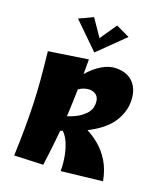

<svg xmlns="http://www.w3.org/2000/svg" viewBox="-184 -1161 1082 1285"><g transform="rotate(20 357.0 -518.5)"><path d="M74 8Q78 -99 78.5 -186.5Q79 -274 76.5 -356.5Q74 -439 66.5 -527.5Q59 -616 47 -725L324 -767Q324 -739 324 -713Q324 -687 324 -663Q367 -713 417.5 -743.5Q468 -774 519 -774Q599 -774 642 -726.5Q685 -679 685 -598Q685 -519 637 -447.5Q589 -376 477 -319Q524 -295 567.5 -258Q611 -221 644 -166Q677 -111 692 -33L402 0Q402 -52 393 -102Q384 -152 366.5 -193Q349 -234 323 -258Q314 -255 307 -253Q302 -198 295 -136Q288 -74 278 0ZM399 -579Q382 -579 362 -573Q342 -567 323 -553Q322 -501 320 -453Q318 -405 316 -359Q372 -378 403 -400Q434 -422 448 -442Q462 -462 465 -479Q468 -496 468 -506Q468 -544 448 -561.5Q428 -579 399 -579ZM260 -1045 342 -925 424 -1045 522 -999 342 -823 162 -999Z"/></g></svg>

Font: Marhey ExtraBold
Style: Regular
Weight: 800
Designer: Nur Syamsi & Bustanul Arifin
Foundry: Namelatype
Version: Version 1.000; ttfautohint (v1.8.4.7-5d5b)